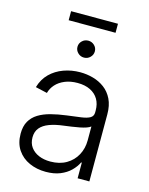

<svg xmlns="http://www.w3.org/2000/svg" viewBox="-126 -921 787 1012"><g transform="rotate(15 268.0 -415.5)"><path d="M223.1 10.7Q173.8 10.7 133.1 -7.6Q92.3 -25.9 68.1 -61.8Q43.9 -97.7 43.9 -149.9Q43.9 -190.4 59.3 -217.5Q74.7 -244.6 102.8 -262Q130.9 -279.3 169.2 -289.3Q207.5 -299.3 253.4 -305.2Q299.8 -311 331.1 -315.4Q362.3 -319.8 378.4 -329.3Q394.5 -338.9 394.5 -358.9V-370.1Q394.5 -405.3 379.2 -431.2Q363.8 -457 335 -471.2Q306.2 -485.4 265.6 -485.4Q226.6 -485.4 196.5 -472.9Q166.5 -460.4 147.7 -439.5Q128.9 -418.5 122.1 -392.6L58.1 -407.2Q71.3 -452.6 101.8 -482.7Q132.3 -512.7 174.6 -528.1Q216.8 -543.5 264.6 -543.5Q300.3 -543.5 335 -533.9Q369.6 -524.4 397.7 -503.4Q425.8 -482.4 442.4 -448.5Q459 -414.6 459 -366.2V0H395V-85.4H391.1Q379.9 -61 357.4 -38.8Q335 -16.6 301.5 -2.9Q268.1 10.7 223.1 10.7ZM232.4 -47.9Q282.7 -47.9 319.1 -69.1Q355.5 -90.3 375 -126.5Q394.5 -162.6 394.5 -206.5V-282.7Q387.2 -276.4 371.8 -271Q356.4 -265.6 335.9 -261.7Q315.4 -257.8 293.7 -254.6Q272 -251.5 252.9 -249Q208 -243.7 175.8 -231.7Q143.6 -219.7 126.5 -199.2Q109.4 -178.7 109.4 -147Q109.4 -115.2 125.5 -93.3Q141.6 -71.3 169.2 -59.6Q196.8 -47.9 232.4 -47.9ZM262.2 -623Q242.7 -623 228.8 -636.7Q214.8 -650.4 214.8 -669.4Q214.8 -688.5 228.8 -701.9Q242.7 -715.3 262.2 -715.3Q281.7 -715.3 295.7 -701.9Q309.6 -688.5 309.6 -669.4Q309.6 -650.4 295.7 -636.7Q281.7 -623 262.2 -623ZM389.6 -841.8V-792.5H133.8V-841.8Z"/></g></svg>

Font: Inter 20pt Light
Style: Regular
Weight: 300
Version: Version 4.001;git-66647c0bb